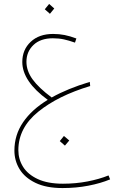

<svg xmlns="http://www.w3.org/2000/svg" viewBox="-20 -610 581 973"><path d="M538 299Q490 319 428 331Q366 343 297 343Q214 343 159.5 316.5Q105 290 79 247Q53 204 53 153Q53 74 97 9.5Q141 -55 222 -104Q93 -198 93 -296Q93 -358 135.5 -398Q178 -438 249 -438Q280 -438 307.5 -432.5Q335 -427 367 -415L360 -394Q329 -405 303.5 -410.5Q278 -416 248 -416Q185 -416 149.5 -382Q114 -348 114 -297Q114 -251 145 -208Q176 -165 242 -116Q322 -161 435 -195L437 -174Q274 -125 173.5 -43.5Q73 38 73 151Q73 197 97 235.5Q121 274 171.5 297.5Q222 321 299 321Q364 321 423.5 309.5Q483 298 530 279ZM207 -563 229 -590 255 -567 233 -540ZM283 105 304 79 331 102 309 128Z"/></svg>

Font: FiraGO Thin
Style: Italic
Weight: 100
Italic angle: -8°
Designer: bBox Type GmbH
Foundry: bBox Type GmbH
Version: Version 1.001